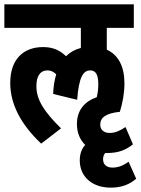

<svg xmlns="http://www.w3.org/2000/svg" viewBox="-20 -642 645 881"><path d="M169 17 260 -53C182 -130 147 -184 147 -247C147 -292 164 -319 198 -319C213 -319 226 -313 238 -301C230 -275 225 -245 224 -211L334 -184C342 -291 363 -319 394 -319C420 -319 431 -298 431 -256C431 -237 429 -216 424 -196C369 -177 333 -137 333 -73C333 -33 347 0 371 23C354 41 346 66 346 94C346 168 402 219 488 219C537 219 574 205 605 178L570 100C544 119 521 127 496 127C469 127 453 113 453 89C453 77 456 68 463 60C467 60 471 60 475 60C524 60 560 45 590 20L556 -59C529 -41 508 -32 483 -32C457 -32 440 -46 440 -70C440 -102 464 -122 530 -129C543 -171 551 -215 551 -260C551 -335 524 -390 470 -414V-514H594V-622H0V-514H351V-422C324 -415 301 -402 283 -384C254 -412 222 -426 178 -426C88 -426 27 -371 27 -261C27 -161 79 -68 169 17Z"/></svg>

Font: Noto Sans Devanagari ExtraCondensed
Style: Bold
Weight: 700
Width: 2
Designer: Jelle Bosma - Monotype Design Team
Foundry: Monotype Imaging Inc.
Version: Version 2.004